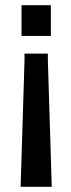

<svg xmlns="http://www.w3.org/2000/svg" viewBox="-20 -520 272 740"><path d="M74.5 -313.5V-286.5L59.5 200H179.5L164.5 -286.5V-313.5ZM63 -500V-381.5H176V-500Z"/></svg>

Font: Cabin SemiCondensedMedium
Style: Regular
Weight: 500
Width: 4
Designer: Pablo Impallari
Foundry: Pablo Impallari. http://www.impallari.com Igino Marini. http://www.ikern.com
Version: Version 3.001